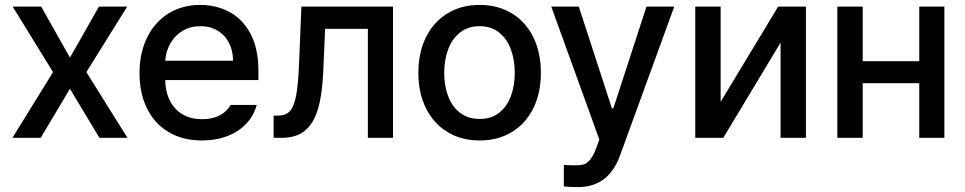

<svg xmlns="http://www.w3.org/2000/svg" viewBox="-20 -557 3899 776"><path d="M262.7 -324.2 379.9 -530.3H494.1L329.1 -265.6L495.1 0H381.8L262.7 -198.2L144.5 0H30.3L194.3 -265.6L31.2 -530.3H146.5Z M543.9 -261.7Q543.9 -342.8 574.5 -405.3Q605 -467.8 660.6 -502.4Q716.3 -537.1 789.1 -537.1Q853 -537.1 906.2 -509.3Q959.5 -481.4 991.9 -421.6Q1024.4 -361.8 1024.4 -270.5V-233.4H647.5Q648.9 -184.1 667.7 -148.2Q686.5 -112.3 719.7 -93.8Q752.9 -75.2 796.9 -75.2Q839.4 -75.2 868.7 -91.1Q897.9 -106.9 912.1 -132.8H1017.6Q1005.9 -89.8 975.6 -57.4Q945.3 -24.9 899.2 -7.1Q853 10.7 795.9 10.7Q718.8 10.7 661.9 -22.9Q605 -56.6 574.5 -118.2Q543.9 -179.7 543.9 -261.7ZM921.9 -311.5Q921.9 -352.1 905.5 -383.8Q889.2 -415.5 859.4 -433.3Q829.6 -451.2 790 -451.2Q749.5 -451.2 718 -432.4Q686.5 -413.6 668.5 -381.6Q650.4 -349.6 647.9 -311.5Z M1085.9 -89.8H1104.5Q1134.8 -89.8 1151.4 -107.7Q1168 -125.5 1176.5 -169.2Q1185.1 -212.9 1188.5 -295.9L1198.2 -530.3H1568.4V0H1466.8V-440.4H1293.9L1286.1 -260.7Q1281.7 -169.9 1264.2 -113.3Q1246.6 -56.6 1211.7 -28.3Q1176.8 0 1119.1 0H1085.9Z M1670.9 -262.7Q1670.9 -344.7 1701.7 -406.7Q1732.4 -468.8 1788.6 -502.9Q1844.7 -537.1 1918.9 -537.1Q1992.7 -537.1 2048.8 -502.9Q2105 -468.8 2135.5 -406.5Q2166 -344.2 2166 -262.7Q2166 -181.2 2135.5 -119.4Q2105 -57.6 2048.8 -23.4Q1992.7 10.7 1918.9 10.7Q1844.7 10.7 1788.6 -23.4Q1732.4 -57.6 1701.7 -119.4Q1670.9 -181.2 1670.9 -262.7ZM2060.5 -262.7Q2060.5 -314.9 2044.7 -357.7Q2028.8 -400.4 1996.8 -425.8Q1964.8 -451.2 1918.9 -451.2Q1872.1 -451.2 1839.6 -425.8Q1807.1 -400.4 1791.3 -357.7Q1775.4 -314.9 1775.4 -262.7Q1775.4 -210.4 1791.3 -168.2Q1807.1 -126 1839.6 -101.1Q1872.1 -76.2 1918.9 -76.2Q1965.3 -76.2 1997.1 -101.1Q2028.8 -126 2044.7 -168.2Q2060.5 -210.4 2060.5 -262.7Z M2258.8 196.3V109.4Q2282.2 111.3 2305.7 111.3Q2325.7 111.3 2338.9 107.4Q2352.1 103.5 2365 88.4Q2377.9 73.2 2389.6 42L2402.3 6.8L2208 -530.3H2319.3L2453.1 -119.1H2459L2592.8 -530.3H2705.1L2486.3 70.3Q2463.4 134.3 2421.1 166.7Q2378.9 199.2 2314.5 199.2Q2279.3 199.2 2258.8 196.3Z M3125 -530.3H3237.3V0H3134.8V-384.8L2903.3 0H2790V-530.3H2892.6V-145.5Z M3466.8 -309.6H3695.3V-530.3H3796.9V0H3695.3V-220.7H3466.8V0H3364.3V-530.3H3466.8Z"/></svg>

Font: Pretendard Medium
Style: Regular
Weight: 500
Designer: Base glyphs from Inter by Rasmus Andersson; Hangeul glyphs from Noto Sans CJK(Source Han Sans) by Jang Soo-young and Kan
Foundry: Kil Hyung-jin
Version: Version 1.309